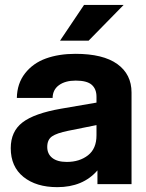

<svg xmlns="http://www.w3.org/2000/svg" viewBox="-20 -752 595 784"><path d="M377.9 0V-56.2Q318.8 12.2 213.9 12.2Q127.9 12.2 75.9 -29.5Q23.9 -71.3 23.9 -147Q23.9 -215.3 72 -252.2Q120.1 -289.1 229 -308.1L374 -333V-356.9Q374 -388.7 354.5 -405.8Q335 -422.9 289.1 -422.9Q246.6 -422.9 220.9 -404.3Q195.3 -385.7 194.8 -352.1H48.8Q49.8 -411.1 82.3 -452.6Q114.7 -494.1 167.5 -513.2Q220.2 -532.2 288.1 -532.2Q400.9 -532.2 459 -490.5Q517.1 -448.7 517.1 -374V0ZM172.9 -151.9Q172.9 -123.5 193.4 -107.2Q213.9 -90.8 252.9 -90.8Q304.7 -90.8 339.4 -117.9Q374 -145 374 -199.2V-241.2L257.8 -217.8Q211.9 -208.5 192.4 -195.1Q172.9 -181.6 172.9 -151.9ZM225.1 -585.9 323.2 -731.9H484.9L341.8 -585.9Z"/></svg>

Font: Aspekta 400
Style: Bold
Weight: 700
Designer: Ivo Dolenc
Version: Version 2.000